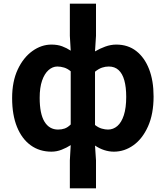

<svg xmlns="http://www.w3.org/2000/svg" viewBox="-20 -818 909 1053"><path d="M363.1 214.9V61.6L367.8 -22.1Q345.8 -7.8 318.3 3Q290.8 13.8 262 13.8Q196.8 13.8 148.4 -21.2Q100 -56.2 73.2 -122Q46.5 -187.8 46.5 -279.9Q46.5 -371.2 77.2 -436.8Q107.9 -502.4 157.5 -538Q207 -573.5 262 -573.5Q295.4 -573.5 320.8 -564.1Q346.2 -554.6 367.8 -540.2L363.1 -621.4V-797.9H506.5V-621.4L501.1 -536.1Q527.3 -551.7 557.5 -562.6Q587.7 -573.5 617.7 -573.5Q681.7 -573.5 727.2 -538.1Q772.7 -502.6 797.5 -439.1Q822.3 -375.6 822.3 -288.9Q822.3 -192.9 791.9 -125Q761.5 -57.1 712.1 -21.7Q662.6 13.8 604.7 13.8Q578.1 13.8 551.8 5.3Q525.4 -3.2 501.1 -19.7L506.5 61.6V214.9ZM298.6 -107.4Q318.2 -107.4 334.7 -113.2Q351.3 -119 367.8 -135.3V-427Q350.7 -441.5 331.7 -447.4Q312.6 -453.2 294.6 -453.2Q268.3 -453.2 246 -433.4Q223.8 -413.7 210.7 -375.7Q197.6 -337.8 197.6 -281.5Q197.6 -193.8 224 -150.6Q250.4 -107.4 298.6 -107.4ZM572.2 -107.4Q601.2 -107.4 623.7 -126.9Q646.3 -146.4 659.2 -186.2Q672.2 -226.1 672.2 -286.6Q672.2 -340.3 661.8 -377.5Q651.4 -414.6 630.2 -433.9Q609.1 -453.2 576.5 -453.2Q557.7 -453.2 539.6 -447.1Q521.4 -441 501.1 -424.7V-132.5Q519.8 -117.8 538.5 -112.6Q557.2 -107.4 572.2 -107.4Z"/></svg>

Font: Shanggu Sans SC VF
Style: Regular
Weight: 250
Designer: GuiWonder
Version: Version 1.021